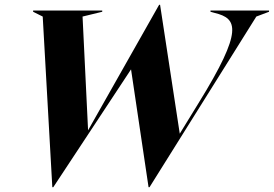

<svg xmlns="http://www.w3.org/2000/svg" viewBox="-20 -756 1141 800"><path d="M118 -707 158 -687 198 24H202L526 -467L599 24H603L1048 -687L1101 -707V-712H857V-707L875 -702C968 -679 997 -633 807 -326L729 -199L647 -736H643L347 -213L324 -687L406 -707V-712H118Z"/></svg>

Font: Nyght Serif Bold Italic
Style: Regular
Weight: 700
Italic angle: -16°
Designer: Maksym Kobuzan
Version: Version 0.410;Glyphs 3.1.2 (3151)